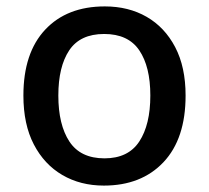

<svg xmlns="http://www.w3.org/2000/svg" viewBox="-20 -569 651 599"><path d="M559 -271Q559 -136 490 -63Q421 10 304 10Q231 10 174.5 -23Q118 -56 85.5 -118.5Q53 -181 53 -271Q53 -404 121 -476.5Q189 -549 307 -549Q381 -549 437.5 -516.5Q494 -484 526.5 -422Q559 -360 559 -271ZM162 -271Q162 -180 196.5 -127.5Q231 -75 306 -75Q380 -75 414.5 -127.5Q449 -180 449 -271Q449 -361 414.5 -412Q380 -463 305 -463Q230 -463 196 -412Q162 -361 162 -271Z"/></svg>

Font: Noto Sans Lao Looped Medium
Style: Regular
Weight: 500
Designer: Mark Frömberg, Ben Mitchell
Foundry: The Fontpad Ltd
Version: Version 1.002; ttfautohint (v1.8.4.7-5d5b)